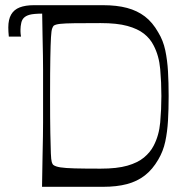

<svg xmlns="http://www.w3.org/2000/svg" viewBox="-20 -720 722 740"><path d="M142 0Q143 -72 144 -118Q145 -164 145.5 -194.5Q146 -225 146 -247.5Q146 -270 146 -293.5Q146 -317 146 -350Q146 -383 146 -406.5Q146 -430 146 -452.5Q146 -475 145.5 -505.5Q145 -536 144 -582Q143 -628 142 -700H377Q430 -700 469.5 -689.5Q509 -679 538.5 -656.5Q568 -634 590 -595Q609 -564 617 -526Q625 -488 627.5 -444.5Q630 -401 630 -350Q630 -299 627.5 -255.5Q625 -212 617 -174.5Q609 -137 590 -105Q568 -67 538.5 -44Q509 -21 469.5 -10.5Q430 0 377 0ZM368 -70Q431 -70 471 -81.5Q511 -93 535 -113Q559 -133 572 -158Q593 -198 597.5 -248.5Q602 -299 602 -350Q602 -402 597.5 -453.5Q593 -505 572 -545Q559 -571 535 -590Q511 -609 471 -620Q431 -631 368 -631Q304 -631 266.5 -630.5Q229 -630 211.5 -628Q194 -626 187 -621Q184 -618 181 -610Q178 -602 176.5 -576.5Q175 -551 174 -497.5Q173 -444 173 -350Q173 -259 174 -206.5Q175 -154 176 -129Q177 -104 179.5 -95.5Q182 -87 186 -84Q194 -78 212.5 -75Q231 -72 268 -71Q305 -70 368 -70ZM171 -668Q121 -668 103 -665Q85 -662 75 -654Q65 -646 62 -632Q59 -618 59 -607Q59 -603 59 -598.5Q59 -594 59.5 -589.5Q60 -585 61 -579H14Q13 -588 12.5 -597.5Q12 -607 12 -614Q12 -645 23 -664Q34 -683 56 -691.5Q78 -700 111 -700Q138 -700 148 -700Q158 -700 164 -700Z"/></svg>

Font: Ojuju
Style: Regular
Weight: 400
Designer: Chisaokwu Joboson, Mirko Velimirovic
Foundry: Udi Foundry
Version: Version 1.000